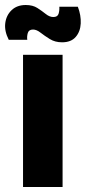

<svg xmlns="http://www.w3.org/2000/svg" viewBox="-41 -747 342 767"><path d="M51 0V-528H209V0ZM207 -578Q179 -578 158 -591Q137 -604 121 -616.5Q105 -629 91 -629Q74 -629 70 -615Q66 -601 68 -588H-6Q-24 -623 -20 -654.5Q-16 -686 5.5 -706.5Q27 -727 62 -727Q90 -727 108.5 -715Q127 -703 142 -691Q157 -679 172 -679Q189 -679 193 -692Q197 -705 196 -720H270Q283 -686 281.5 -653.5Q280 -621 261.5 -599.5Q243 -578 207 -578Z"/></svg>

Font: Bricolage Grotesque 24pt SemiCondensed ExtraBold
Style: Regular
Weight: 800
Width: 4
Designer: Mathieu Triay
Foundry: Atelier Triay
Version: Version 1.001;gftools[0.9.33.dev8+g029e19f]